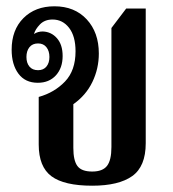

<svg xmlns="http://www.w3.org/2000/svg" viewBox="-20 -579 551 610"><path d="M273 11Q184 11 143.5 -19Q103 -49 103 -120V-271Q153 -285 186.5 -320Q220 -355 220 -416Q220 -464 199.5 -490.5Q179 -517 147 -517Q122 -517 107 -501.5Q92 -486 88 -471Q100 -479 116 -479Q143 -478 161 -457.5Q179 -437 179 -401Q179 -363 157.5 -339.5Q136 -316 100 -316Q60 -316 38.5 -345Q17 -374 17 -421Q17 -484 54.5 -521.5Q92 -559 153 -559Q217 -559 255.5 -517.5Q294 -476 294 -409Q294 -361 273.5 -318.5Q253 -276 213 -248V-109Q213 -69 226 -51.5Q239 -34 273 -34Q306 -34 320 -52Q334 -70 334 -112V-490L381 -552H443V-124Q443 -50 400 -19.5Q357 11 273 11ZM101 -356Q118 -356 127.5 -367.5Q137 -379 137 -398Q137 -417 127.5 -429Q118 -441 101 -441Q83 -441 73.5 -429Q64 -417 64 -398Q64 -379 73.5 -367.5Q83 -356 101 -356Z"/></svg>

Font: Noto Serif Thai Condensed SemiBold
Style: Regular
Weight: 600
Width: 3
Designer: Monotype Design Team
Foundry: Monotype Imaging Inc.
Version: Version 2.002; ttfautohint (v1.8.4.7-5d5b)